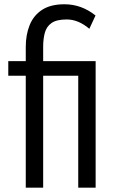

<svg xmlns="http://www.w3.org/2000/svg" viewBox="-20 -850 540 895"><path d="M100.1 24.9V-497.1H18.6V-564.9H100.1V-630.9Q100.1 -688 118.2 -732.9Q136.2 -777.8 176 -804Q215.8 -830.1 280.3 -830.1Q359.9 -830.1 425.3 -777.8L396.5 -715.8Q345.2 -759.3 291 -759.3Q243.7 -759.3 220.2 -742.7Q196.8 -726.1 189 -697.3Q181.2 -668.5 181.2 -631.8V-564.9H425.8V24.9H344.7V-497.1H181.2V24.9Z"/></svg>

Font: BIZ UDGothic
Style: Regular
Weight: 400
Monospace: yes
Designer: TypeBank Co., Ltd.
Foundry: Morisawa Inc.
Version: Version 1.05